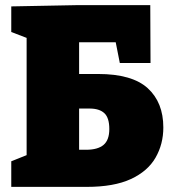

<svg xmlns="http://www.w3.org/2000/svg" viewBox="-20 -730 676 750"><path d="M24 0V-100L84 -124V-582L24 -605V-705L284 -710H567L568 -484H448L432 -565H289V-441H363Q496 -441 557 -385.5Q618 -330 618 -232Q618 -167 587.5 -114Q557 -61 491 -30.5Q425 0 319 0ZM330 -306H289V-145H316Q362 -145 384.5 -164Q407 -183 407 -226Q407 -270 387.5 -288Q368 -306 330 -306Z"/></svg>

Font: Bitter Black
Style: Regular
Weight: 900
Designer: Sol Matas, and Bitter project Authors
Foundry: Sol Matas
Version: Version 2.001